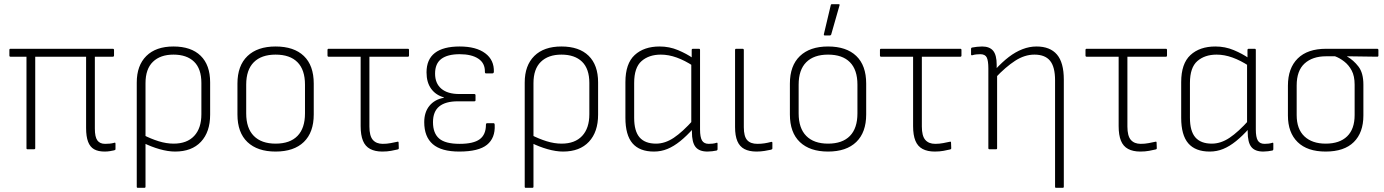

<svg xmlns="http://www.w3.org/2000/svg" viewBox="-20 -716 6641 921"><path d="M482 11Q451 11 431.5 0Q412 -11 402.5 -36Q393 -61 393 -102V-444H149V-5Q149 0 143 0H112Q107 0 107 -5V-444H30Q25 -444 25 -450V-476Q25 -482 30 -482H521Q527 -482 527 -476V-450Q527 -444 521 -444H435V-99Q435 -59 447 -42.5Q459 -26 484 -26Q495 -26 506 -27Q517 -28 528 -31Q534 -34 534 -26V0Q534 3 528 5Q520 7 507.5 9Q495 11 482 11Z M641 185Q636 185 636 180V-320Q636 -402 682 -447.5Q728 -493 812 -493Q897 -493 942.5 -448.5Q988 -404 988 -321V-166Q988 -83 944 -36Q900 11 820 11Q786 11 745.5 -0.5Q705 -12 667 -31V-69Q704 -50 741 -38.5Q778 -27 813 -27Q877 -27 911.5 -64Q946 -101 946 -168V-318Q946 -386 911 -420Q876 -454 812 -454Q749 -454 713.5 -419.5Q678 -385 678 -317V180Q678 185 672 185Z M1302 11Q1215 11 1167 -34.5Q1119 -80 1119 -167V-315Q1119 -401 1167 -447Q1215 -493 1302 -493Q1390 -493 1437.5 -447.5Q1485 -402 1485 -315V-167Q1485 -81 1437.5 -35Q1390 11 1302 11ZM1302 -27Q1371 -27 1407 -64Q1443 -101 1443 -172V-310Q1443 -381 1407 -417.5Q1371 -454 1302 -454Q1234 -454 1197.5 -417.5Q1161 -381 1161 -310V-172Q1161 -101 1197.5 -64Q1234 -27 1302 -27Z M1814 11Q1779 11 1755.5 -1.5Q1732 -14 1721 -41Q1710 -68 1710 -111V-444H1556Q1551 -444 1551 -450V-476Q1551 -482 1556 -482H1937Q1942 -482 1942 -476V-450Q1942 -444 1937 -444H1752V-109Q1752 -64 1768.5 -45Q1785 -26 1816 -26Q1836 -26 1854 -29.5Q1872 -33 1886 -36Q1892 -38 1892 -32L1893 -5Q1893 0 1887 1Q1875 4 1856 7.5Q1837 11 1814 11Z M2183 11Q2097 11 2056 -24.5Q2015 -60 2015 -130Q2015 -178 2040 -208.5Q2065 -239 2109 -247V-249Q2070 -260 2048 -290.5Q2026 -321 2026 -369Q2026 -431 2066 -462Q2106 -493 2185 -493Q2264 -493 2307.5 -460.5Q2351 -428 2349 -371Q2348 -364 2342 -364H2311Q2306 -364 2306 -371Q2307 -413 2274.5 -434.5Q2242 -456 2185 -456Q2127 -456 2097 -433.5Q2067 -411 2067 -363Q2067 -316 2097 -290.5Q2127 -265 2183 -265H2255Q2261 -265 2261 -259V-235Q2261 -230 2255 -230H2176Q2117 -230 2087 -205.5Q2057 -181 2057 -130Q2057 -77 2086.5 -51.5Q2116 -26 2185 -26Q2251 -26 2281 -48Q2311 -70 2311 -118Q2311 -125 2317 -125H2348Q2353 -125 2353 -116Q2356 -54 2316 -21.5Q2276 11 2183 11Z M2502 185Q2497 185 2497 180V-320Q2497 -402 2543 -447.5Q2589 -493 2673 -493Q2758 -493 2803.5 -448.5Q2849 -404 2849 -321V-166Q2849 -83 2805 -36Q2761 11 2681 11Q2647 11 2606.5 -0.5Q2566 -12 2528 -31V-69Q2565 -50 2602 -38.5Q2639 -27 2674 -27Q2738 -27 2772.5 -64Q2807 -101 2807 -168V-318Q2807 -386 2772 -420Q2737 -454 2673 -454Q2610 -454 2574.5 -419.5Q2539 -385 2539 -317V180Q2539 185 2533 185Z M3117 11Q3048 11 3014 -28.5Q2980 -68 2980 -151V-322Q2980 -411 3024.5 -452Q3069 -493 3144 -493Q3191 -493 3232.5 -475.5Q3274 -458 3304 -437L3306 -399Q3265 -426 3226 -440Q3187 -454 3150 -454Q3093 -454 3057.5 -423Q3022 -392 3022 -318V-151Q3022 -87 3048 -57Q3074 -27 3127 -27Q3170 -27 3212 -55Q3254 -83 3306 -141V-100Q3274 -64 3243 -39Q3212 -14 3181.5 -1.5Q3151 11 3117 11ZM3374 11Q3334 11 3316.5 -11Q3299 -33 3299 -84V-106L3296 -120V-413L3298 -428V-476Q3298 -482 3304 -482H3333Q3338 -482 3338 -476V-95Q3338 -58 3347.5 -42Q3357 -26 3380 -26Q3388 -26 3398 -27Q3408 -28 3417 -31Q3422 -33 3422 -27V0Q3422 4 3418 6Q3409 8 3396.5 9.5Q3384 11 3374 11Z M3609 11Q3574 11 3551 -1Q3528 -13 3517 -39Q3506 -65 3506 -106V-476Q3506 -482 3511 -482H3542Q3548 -482 3548 -476V-106Q3548 -62 3564 -44Q3580 -26 3613 -26Q3631 -26 3647 -28.5Q3663 -31 3678 -35Q3685 -37 3685 -31V-4Q3685 0 3679 2Q3667 5 3647.5 8Q3628 11 3609 11Z M3952 11Q3865 11 3817 -34.5Q3769 -80 3769 -167V-315Q3769 -401 3817 -447Q3865 -493 3952 -493Q4040 -493 4087.5 -447.5Q4135 -402 4135 -315V-167Q4135 -81 4087.5 -35Q4040 11 3952 11ZM3952 -27Q4021 -27 4057 -64Q4093 -101 4093 -172V-310Q4093 -381 4057 -417.5Q4021 -454 3952 -454Q3884 -454 3847.5 -417.5Q3811 -381 3811 -310V-172Q3811 -101 3847.5 -64Q3884 -27 3952 -27ZM3936 -546Q3931 -546 3932 -552L3965 -691Q3966 -696 3971 -696H4003Q4009 -696 4007 -690L3967 -550Q3965 -546 3961 -546Z M4464 11Q4429 11 4405.5 -1.5Q4382 -14 4371 -41Q4360 -68 4360 -111V-444H4206Q4201 -444 4201 -450V-476Q4201 -482 4206 -482H4587Q4592 -482 4592 -476V-450Q4592 -444 4587 -444H4402V-109Q4402 -64 4418.5 -45Q4435 -26 4466 -26Q4486 -26 4504 -29.5Q4522 -33 4536 -36Q4542 -38 4542 -32L4543 -5Q4543 0 4537 1Q4525 4 4506 7.5Q4487 11 4464 11Z M5046 185Q5041 185 5041 180V-331Q5041 -395 5017 -424.5Q4993 -454 4942 -454Q4895 -454 4849.5 -424.5Q4804 -395 4754 -342V-382Q4787 -418 4819 -442.5Q4851 -467 4884.5 -480Q4918 -493 4952 -493Q5017 -493 5050 -454.5Q5083 -416 5083 -334V180Q5083 185 5077 185ZM4727 0Q4721 0 4721 -5V-388Q4721 -424 4713.5 -440Q4706 -456 4682 -456Q4674 -456 4663.5 -455Q4653 -454 4644 -451Q4638 -450 4638 -455V-481Q4638 -487 4643 -488Q4653 -490 4666.5 -491.5Q4680 -493 4691 -493Q4727 -493 4744 -472.5Q4761 -452 4761 -405V-380L4763 -361V-5Q4763 0 4758 0Z M5450 11Q5415 11 5391.5 -1.5Q5368 -14 5357 -41Q5346 -68 5346 -111V-444H5192Q5187 -444 5187 -450V-476Q5187 -482 5192 -482H5573Q5578 -482 5578 -476V-450Q5578 -444 5573 -444H5388V-109Q5388 -64 5404.5 -45Q5421 -26 5452 -26Q5472 -26 5490 -29.5Q5508 -33 5522 -36Q5528 -38 5528 -32L5529 -5Q5529 0 5523 1Q5511 4 5492 7.5Q5473 11 5450 11Z M5783 11Q5714 11 5680 -28.5Q5646 -68 5646 -151V-322Q5646 -411 5690.5 -452Q5735 -493 5810 -493Q5857 -493 5898.5 -475.5Q5940 -458 5970 -437L5972 -399Q5931 -426 5892 -440Q5853 -454 5816 -454Q5759 -454 5723.5 -423Q5688 -392 5688 -318V-151Q5688 -87 5714 -57Q5740 -27 5793 -27Q5836 -27 5878 -55Q5920 -83 5972 -141V-100Q5940 -64 5909 -39Q5878 -14 5847.5 -1.5Q5817 11 5783 11ZM6040 11Q6000 11 5982.5 -11Q5965 -33 5965 -84V-106L5962 -120V-413L5964 -428V-476Q5964 -482 5970 -482H5999Q6004 -482 6004 -476V-95Q6004 -58 6013.5 -42Q6023 -26 6046 -26Q6054 -26 6064 -27Q6074 -28 6083 -31Q6088 -33 6088 -27V0Q6088 4 6084 6Q6075 8 6062.5 9.5Q6050 11 6040 11Z M6339 11Q6251 11 6204.5 -34.5Q6158 -80 6158 -162V-305Q6158 -389 6205 -435.5Q6252 -482 6341 -482H6586Q6592 -482 6592 -476V-449Q6592 -444 6586 -444L6442 -446V-445Q6473 -427 6496.5 -396.5Q6520 -366 6520 -310V-162Q6520 -80 6474 -34.5Q6428 11 6339 11ZM6339 -27Q6406 -27 6442 -62Q6478 -97 6478 -164V-310Q6478 -351 6464 -377.5Q6450 -404 6428 -421Q6406 -438 6384 -446H6341Q6276 -446 6238 -411.5Q6200 -377 6200 -306V-164Q6200 -97 6237 -62Q6274 -27 6339 -27Z"/></svg>

Font: Sofia Sans Semi Condensed ExtraLight
Style: Regular
Weight: 250
Version: Version 4.100